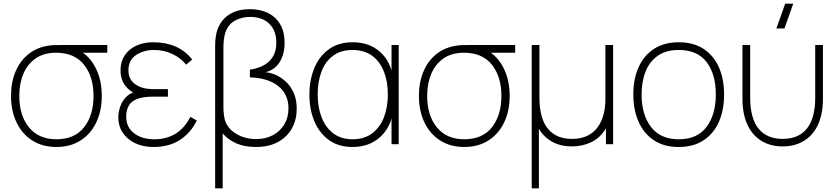

<svg xmlns="http://www.w3.org/2000/svg" viewBox="-20 -785 4559 1045"><path d="M287 15Q211 15 155.5 -20.5Q100 -56 70 -118.8Q40 -181.5 40 -263Q40 -338 65 -396.5Q90 -455 136.2 -491.5Q182.5 -528 247 -537Q265 -539.5 287 -539.8Q309 -540 327 -540H564V-498H386L408 -512Q466.5 -482 500.2 -416Q534 -350 534 -263Q534 -181.5 504 -118.8Q474 -56 418.5 -20.5Q363 15 287 15ZM287 -27Q386 -27 437.5 -92.2Q489 -157.5 489 -263Q489 -367.5 437.5 -432.5Q386 -497.5 287 -498Q220 -498.5 175 -467.8Q130 -437 107.5 -383.8Q85 -330.5 85 -263Q85 -156 138 -91.5Q191 -27 287 -27Z M815 15Q900 15 958.8 -23Q1017.5 -61 1051 -129L1016 -149Q986 -89 936.5 -58Q887 -27 821 -27Q752 -27 709.5 -59.8Q667 -92.5 667 -150Q667 -185.5 680.8 -209.8Q694.5 -234 726.8 -246.5Q759 -259 814 -259H894V-300H815Q752 -300 715.5 -326.8Q679 -353.5 679 -402Q679 -457.5 720.2 -485.2Q761.5 -513 819 -513Q873 -513 918.8 -491Q964.5 -469 993 -433L1026 -461Q988.5 -508.5 935.5 -531.8Q882.5 -555 814 -555Q762 -555 721.8 -536.5Q681.5 -518 658.8 -483.8Q636 -449.5 636 -403Q636 -351.5 662.2 -318Q688.5 -284.5 732 -268L738 -288Q697.5 -285 672.5 -262.8Q647.5 -240.5 635.8 -208.8Q624 -177 624 -146Q624 -98 648.8 -61.8Q673.5 -25.5 716.5 -5.2Q759.5 15 815 15Z M1192 240H1151V-540Q1151 -565.5 1154.8 -588.2Q1158.5 -611 1165 -628Q1177 -659.5 1200.2 -683.8Q1223.5 -708 1258.2 -721.5Q1293 -735 1340 -735Q1397 -735 1439.5 -713.8Q1482 -692.5 1505.5 -651.8Q1529 -611 1529 -552Q1529 -492 1503 -448.5Q1477 -405 1425 -392Q1451 -390 1480.5 -377.2Q1510 -364.5 1536 -340.5Q1562 -316.5 1578.5 -280Q1595 -243.5 1595 -193Q1595 -134.5 1569.5 -87.5Q1544 -40.5 1494.2 -12.8Q1444.5 15 1372 15Q1310.5 15 1265.2 -5.2Q1220 -25.5 1192 -59ZM1374 -28Q1425.5 -28 1465.2 -49.2Q1505 -70.5 1527.5 -108Q1550 -145.5 1550 -195Q1550 -273 1493.8 -317Q1437.5 -361 1340 -364V-406Q1378 -411 1410.8 -427.2Q1443.5 -443.5 1463.8 -474.2Q1484 -505 1484 -553Q1484 -617.5 1446 -655.2Q1408 -693 1341 -693Q1294.5 -693 1257.5 -672Q1220.5 -651 1206 -606Q1200 -586.5 1198 -564.8Q1196 -543 1196 -521V-204Q1196 -182.5 1198.2 -164Q1200.5 -145.5 1204 -132Q1217.5 -85.5 1265.5 -56.8Q1313.5 -28 1374 -28Z M1899 15Q1822.5 15 1770.2 -22.8Q1718 -60.5 1691 -125Q1664 -189.5 1664 -270Q1664 -350 1690.8 -414.5Q1717.5 -479 1770 -517Q1822.5 -555 1900 -555Q1991 -555 2049.8 -501.5Q2108.5 -448 2121 -355L2111 -328V-540H2150V0H2111V-214L2121 -187Q2108.5 -92.5 2048.8 -38.8Q1989 15 1899 15ZM1899 -27Q1962.5 -27 2005.2 -59Q2048 -91 2069.5 -146.2Q2091 -201.5 2091 -271Q2091 -341.5 2069.2 -396.2Q2047.5 -451 2004.8 -482Q1962 -513 1899 -513Q1834.5 -513 1792.2 -481.2Q1750 -449.5 1729.5 -394.8Q1709 -340 1709 -271Q1709 -201.5 1730.5 -146.2Q1752 -91 1794.2 -59Q1836.5 -27 1899 -27Z M2507 15Q2431 15 2375.5 -20.5Q2320 -56 2290 -118.8Q2260 -181.5 2260 -263Q2260 -338 2285 -396.5Q2310 -455 2356.2 -491.5Q2402.5 -528 2467 -537Q2485 -539.5 2507 -539.8Q2529 -540 2547 -540H2784V-498H2606L2628 -512Q2686.5 -482 2720.2 -416Q2754 -350 2754 -263Q2754 -181.5 2724 -118.8Q2694 -56 2638.5 -20.5Q2583 15 2507 15ZM2507 -27Q2606 -27 2657.5 -92.2Q2709 -157.5 2709 -263Q2709 -367.5 2657.5 -432.5Q2606 -497.5 2507 -498Q2440 -498.5 2395 -467.8Q2350 -437 2327.5 -383.8Q2305 -330.5 2305 -263Q2305 -156 2358 -91.5Q2411 -27 2507 -27Z M2913 240H2874V-540H2916V-254Q2916 -196.5 2927.8 -154Q2939.5 -111.5 2962.5 -83.8Q2985.5 -56 3018.2 -42.5Q3051 -29 3093 -29Q3142.5 -29 3177.2 -46.2Q3212 -63.5 3233.5 -93.5Q3255 -123.5 3265 -162.5Q3275 -201.5 3275 -245V-540H3317V0H3278V-87Q3248 -35.5 3199 -11.8Q3150 12 3093 12Q3032.5 12 2986.8 -12.8Q2941 -37.5 2913 -84Z M3674 15Q3594 15 3539 -21.5Q3484 -58 3455.5 -122.5Q3427 -187 3427 -271Q3427 -356 3456 -420Q3485 -484 3540.2 -519.5Q3595.5 -555 3674 -555Q3754.5 -555 3809.5 -518.8Q3864.5 -482.5 3892.8 -418.5Q3921 -354.5 3921 -271Q3921 -185.5 3892.5 -121.2Q3864 -57 3808.8 -21Q3753.5 15 3674 15ZM3674 -27Q3776 -27 3826 -94.8Q3876 -162.5 3876 -271Q3876 -381.5 3825.8 -447.2Q3775.5 -513 3674 -513Q3605.5 -513 3560.8 -482Q3516 -451 3494 -396.5Q3472 -342 3472 -271Q3472 -161 3523.2 -94Q3574.5 -27 3674 -27Z M4021 -246V-540H4063V-254Q4063 -196.5 4074.8 -154Q4086.5 -111.5 4109.5 -83.8Q4132.5 -56 4165.2 -42.5Q4198 -29 4240 -29Q4282 -29 4314.8 -42.5Q4347.5 -56 4370.5 -83.8Q4393.5 -111.5 4405.2 -154Q4417 -196.5 4417 -254V-540H4459V-246Q4459 -198 4449.5 -157.8Q4440 -117.5 4421.5 -86Q4403 -54.5 4376.2 -32.8Q4349.5 -11 4315.2 0.5Q4281 12 4240 12Q4199 12 4164.8 0.5Q4130.5 -11 4103.8 -32.8Q4077 -54.5 4058.5 -86Q4040 -117.5 4030.5 -157.8Q4021 -198 4021 -246ZM4205.5 -630H4249.5L4297.5 -765H4253.5Z"/></svg>

Font: Manrope Variable Light
Style: Regular
Weight: 200
Designer: Mikhail Sharanda
Foundry: Mikhail Sharanda
Version: Version 4.505